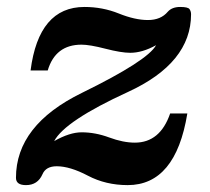

<svg xmlns="http://www.w3.org/2000/svg" viewBox="-20 -520 603 552"><path d="M347.2 12.2Q284.2 12.2 232.7 -14.9Q181.2 -42 143.1 -42Q111.8 -42 102.1 -19Q88.4 12.2 54.7 12.2Q25.9 12.2 25.9 -8.8Q25.9 -160.2 215.3 -252.9Q404.8 -345.7 428.7 -390.1Q389.2 -368.2 354.5 -368.2Q328.6 -368.2 283.2 -379.9Q237.8 -391.6 214.4 -391.6Q139.2 -391.6 117.2 -317.4H67.9Q91.3 -500 222.7 -500Q274.9 -500 321.5 -481.2Q368.2 -462.4 405.3 -462.4Q442.4 -462.4 462.4 -486.3Q474.6 -500 498 -500Q520.5 -500 524.9 -493.7Q529.3 -487.3 529.3 -479Q529.3 -338.9 347.9 -255.6Q166.5 -172.4 135.7 -114.3Q180.2 -139.6 214.8 -139.6Q253.9 -139.6 293.9 -124.8Q334 -109.9 367.7 -109.9Q440.4 -109.9 469.2 -193.8H518.6Q484.9 12.2 347.2 12.2Z"/></svg>

Font: Munson
Style: Bold Italic
Weight: 700
Italic angle: -12°
Designer: Paul James MIller
Foundry: High-Logic / Made with FontCreator
Version: Version 2.10;May 5, 2019;FontCreator 11.5.0.2430 64-bit